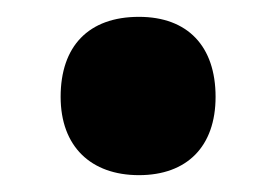

<svg xmlns="http://www.w3.org/2000/svg" viewBox="-20 -196 328 228"><path d="M52 -81C52 -22 88 12 145 12C202 12 236 -22 236 -81C236 -141 203 -176 145 -176C85 -176 52 -141 52 -81Z"/></svg>

Font: Noto Sans Telugu ExtraCondensed Black
Style: Regular
Weight: 900
Width: 2
Designer: Jelle Bosma - Monotype Design Team
Foundry: Monotype Imaging Inc.
Version: Version 2.005